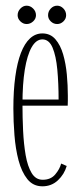

<svg xmlns="http://www.w3.org/2000/svg" viewBox="-20 -644 288 675"><path d="M129 11Q96.5 11 76.2 -14.2Q56 -39.5 45.2 -80.2Q34.5 -121 30.8 -169Q27 -217 27 -262.5Q27 -325.5 33.8 -374.8Q40.5 -424 53.5 -457.8Q66.5 -491.5 85.5 -509Q104.5 -526.5 129 -526.5Q157 -526.5 174.8 -506Q192.5 -485.5 202 -452.8Q211.5 -420 215 -381.8Q218.5 -343.5 218.5 -308Q218.5 -299 218.5 -290Q218.5 -281 218 -272.5H52.5V-294H186Q186 -351 181.5 -399.2Q177 -447.5 164.8 -476.5Q152.5 -505.5 129 -505.5Q107 -505.5 91.2 -477.8Q75.5 -450 67.2 -399.2Q59 -348.5 59 -278Q59 -231.5 61.2 -184.5Q63.5 -137.5 70.2 -98.5Q77 -59.5 91.2 -35.8Q105.5 -12 130 -12Q158.5 -12 174.2 -30.8Q190 -49.5 195 -69L214.5 -60.5Q206 -31 183.5 -10Q161 11 129 11ZM181 -559.5Q168 -559.5 158.5 -568.8Q149 -578 149 -590.5Q149 -604 158.5 -614Q168 -624 181 -624Q193.5 -624 203 -614Q212.5 -604 212.5 -590.5Q212.5 -578 203 -568.8Q193.5 -559.5 181 -559.5ZM73.5 -559.5Q61.5 -559.5 51.8 -568.8Q42 -578 42 -590.5Q42 -604 51.8 -614Q61.5 -624 73.5 -624Q86.5 -624 96.5 -614Q106.5 -604 106.5 -590.5Q106.5 -578 96.5 -568.8Q86.5 -559.5 73.5 -559.5Z"/></svg>

Font: Imbue 48pt Thin
Style: Regular
Weight: 250
Designer: Tyler Finck
Foundry: Etcetera Type Company
Version: Version 1.102